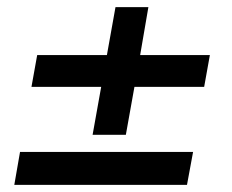

<svg xmlns="http://www.w3.org/2000/svg" viewBox="-20 -517 650 537"><path d="M239 -140 263 -274H68L84 -363H279L303 -497H395L372 -363H567L551 -274H356L332 -140ZM20 0 36 -92H520L503 0Z"/></svg>

Font: Ultramarine Medium
Style: Italic
Weight: 500
Italic angle: -10°
Designer: Colophon Foundry, Jonny Pinhorn
Foundry: Colophon Foundry
Version: Version 1.200; ttfautohint (v1.8.3)